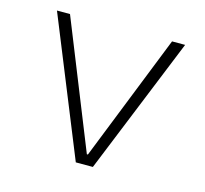

<svg xmlns="http://www.w3.org/2000/svg" viewBox="-82 -610 749 701"><g transform="rotate(15 293.0 -259.0)"><path d="M260.7 0 50.8 -517.6H100.1L292 -39.1H295.9L485.8 -517.6H535.2L325.2 0Z"/></g></svg>

Font: Cascadia Code ExtraLight
Style: Regular
Weight: 200
Monospace: yes
Designer: Aaron Bell
Foundry: Saja Typeworks
Version: Version 2407.024; ttfautohint (v1.8.4)